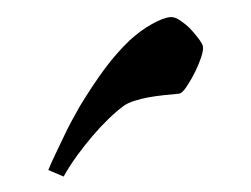

<svg xmlns="http://www.w3.org/2000/svg" viewBox="-33 -332 449 344"><g transform="rotate(-5 192.0 -160.0)"><path d="M337.9 -235.4Q337.9 -229 332.8 -217Q327.6 -205.1 320.3 -192.9Q313 -180.7 303.2 -168.2Q293.5 -155.8 287.6 -155.8Q274.9 -155.8 261 -155.5Q247.1 -155.3 233.4 -154.1Q219.7 -152.8 207.5 -150.1Q195.3 -147.5 187 -142.6Q173.3 -134.3 158 -121.8Q142.6 -109.4 127 -94Q111.3 -78.6 96.2 -61.3Q81.1 -43.9 68.8 -25.9L42.5 -40Q48.8 -52.2 57.4 -66.7Q65.9 -81.1 74.5 -95.7Q83 -110.4 91.8 -123.8Q100.6 -137.2 108.4 -148.4Q135.3 -185.1 158.9 -211.7Q182.6 -238.3 207.5 -258.3Q229 -274.9 250.5 -284.4Q272 -293.9 283.7 -293.9Q292.5 -293.9 302.2 -285.6Q312 -277.3 317.9 -270Q323.7 -262.7 330.8 -251.7Q337.9 -240.7 337.9 -235.4Z"/></g></svg>

Font: Accordance
Style: Bold-Italic
Weight: 700
Italic angle: -11°
Version: Version 1.2 (build January 31, 2020) Miklal Software Solutio